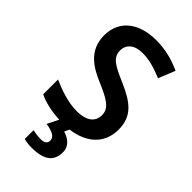

<svg xmlns="http://www.w3.org/2000/svg" viewBox="-289 -806 1127 1127"><g transform="rotate(45 275.0 -242.0)"><path d="M371 128C371 78 332 50 290 38L304 7C433 -10 508 -84 508 -196C508 -308 442 -357 327 -407C228 -450 185 -473 185 -531C185 -580 222 -614 289 -614C346 -614 398 -598 458 -573L500 -677C433 -707 369 -724 293 -724C149 -724 56 -651 56 -528C56 -404 146 -351 231 -315C326 -274 379 -247 379 -188C379 -135 342 -99 257 -99C184 -99 109 -126 48 -153V-30C95 -7 155 6 220 9L185 79C242 87 270 105 270 132C270 159 250 167 222 167C202 167 174 163 157 159V232C174 237 195 240 221 240C330 240 371 199 371 128Z"/></g></svg>

Font: Noto Sans Thaana SemiBold
Style: Regular
Weight: 600
Designer: David Williams
Foundry: Google Inc.
Version: Version 3.001